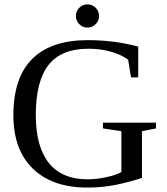

<svg xmlns="http://www.w3.org/2000/svg" viewBox="-20 -845 762 875"><path d="M627 -34.2Q570.3 -15.6 509.3 -2.9Q448.2 9.8 377.9 9.8Q218.8 9.8 129.9 -76.2Q41 -162.1 41 -319.8Q41 -491.7 127.2 -576.9Q213.4 -662.1 379.9 -662.1Q499 -662.1 609.9 -632.8V-492.2H577.1L564 -573.2Q530.3 -597.2 483.2 -610.1Q436 -623 383.8 -623Q258.8 -623 200.9 -548.6Q143.1 -474.1 143.1 -320.8Q143.1 -176.8 202.6 -102.3Q262.2 -27.8 378.9 -27.8Q419.9 -27.8 464.8 -37.6Q509.8 -47.4 533.2 -61V-247.1L449.2 -259.8V-286.1H690.9V-259.8L627 -247.1ZM431.6 -772Q431.6 -750.5 416 -734.9Q400.4 -719.2 378.4 -719.2Q356.9 -719.2 341.3 -734.9Q325.7 -750.5 325.7 -772Q325.7 -793.9 341.3 -809.6Q356.9 -825.2 378.4 -825.2Q400.4 -825.2 416 -809.6Q431.6 -793.9 431.6 -772Z"/></svg>

Font: Times New Roman
Style: Regular
Weight: 400
Designer: Steve Matteson
Foundry: Ascender Corporation
Version: Version 2.00.3